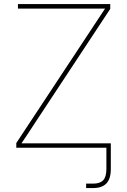

<svg xmlns="http://www.w3.org/2000/svg" viewBox="-20 -748 643 972"><path d="M416 204.1V181.6Q425.3 181.6 435.1 181.6Q444.8 181.6 451.2 181.6Q486.3 181.6 502.4 164.6Q518.6 147.5 518.6 107.4V0H541V107.4Q541 157.2 518.6 180.7Q496.1 204.1 451.2 204.1Q444.8 204.1 434.6 204.1Q424.3 204.1 416 204.1ZM62.5 0V-23.9L439 -594.2Q459 -624 478.5 -654.1Q498 -684.1 518.1 -713.9L521 -704.6Q481.4 -704.6 442.4 -704.6Q403.3 -704.6 363.8 -704.6H70.8V-727.5H538.1V-703.1L159.2 -128.9Q140.1 -99.6 121.1 -70.8Q102.1 -42 82.5 -13.2L79.6 -22.5Q117.7 -22.5 156 -22.5Q194.3 -22.5 232.9 -22.5H541V0Z"/></svg>

Font: Inter 20pt Thin
Style: Regular
Weight: 250
Version: Version 4.001;git-66647c0bb